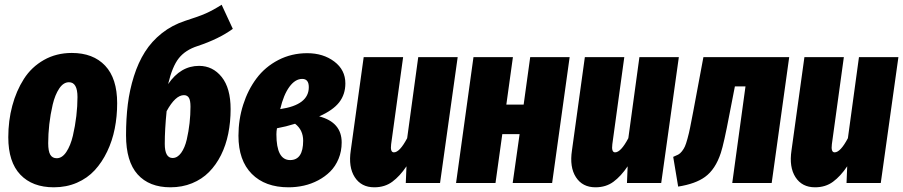

<svg xmlns="http://www.w3.org/2000/svg" viewBox="-20 -775 3824 813"><path d="M208 18.1Q117.2 18.1 66.2 -35.4Q15.1 -88.9 15.1 -193.8Q15.1 -264.2 32 -327.1Q48.8 -390.1 81.1 -440.7Q113.3 -491.2 165.8 -521Q218.3 -550.8 284.2 -550.8Q374.5 -550.8 425.3 -496.8Q476.1 -442.9 476.1 -337.9Q476.1 -281.7 465.8 -230.2Q455.6 -178.7 433.8 -133.3Q412.1 -87.9 381.1 -54.2Q350.1 -20.5 305.7 -1.2Q261.2 18.1 208 18.1ZM220.2 -105Q243.2 -105 261 -131.8Q278.8 -158.7 288.6 -200.2Q298.3 -241.7 303.2 -283.7Q308.1 -325.7 308.1 -363.8Q308.1 -426.8 272 -426.8Q248.5 -426.8 230.7 -400.1Q212.9 -373.5 203.1 -332Q193.4 -290.5 188.7 -248.8Q184.1 -207 184.1 -168.9Q184.1 -134.8 192.9 -119.9Q201.7 -105 220.2 -105Z M822.8 -496.1Q880.9 -496.1 918.7 -449Q956.5 -401.9 956.5 -313Q956.5 -258.3 946.5 -209Q936.5 -159.7 915.8 -118.2Q895 -76.7 865 -46.4Q835 -16.1 793.2 1Q751.5 18.1 701.7 18.1Q611.8 18.1 562.7 -36.6Q513.7 -91.3 513.7 -202.1Q513.7 -272.5 521.2 -333.5Q528.8 -394.5 547.1 -452.4Q565.4 -510.3 593.8 -555.2Q622.1 -600.1 665.5 -634.5Q709 -668.9 764.6 -687Q821.8 -705.1 852.1 -718.5Q882.3 -731.9 918.5 -754.9L965.8 -652.8Q906.7 -609.9 816.9 -580.1Q765.1 -563.5 737.3 -528.6Q709.5 -493.7 691.9 -418.9Q744.6 -496.1 822.8 -496.1ZM710.9 -106Q731.4 -106 747.1 -127.7Q762.7 -149.4 770.8 -184.1Q778.8 -218.8 782.7 -253.9Q786.6 -289.1 786.6 -323.2Q786.6 -350.1 779.8 -361.1Q772.9 -372.1 758.8 -372.1Q722.7 -372.1 685.5 -304.2Q677.7 -226.6 677.7 -166Q677.7 -106 710.9 -106Z M1280.8 -549.8Q1348.6 -549.8 1395.5 -514.4Q1442.4 -479 1442.4 -421.9Q1442.4 -375.5 1416.3 -341.8Q1390.1 -308.1 1331.5 -282.2Q1426.8 -257.3 1426.8 -171.9Q1426.8 -134.3 1413.6 -102.5Q1400.4 -70.8 1378.4 -48.8Q1356.4 -26.9 1327.4 -11.5Q1298.3 3.9 1266.6 11Q1234.9 18.1 1201.7 18.1Q1102.5 18.1 1046.1 -38.8Q989.7 -95.7 989.7 -200.2Q989.7 -269 1009.8 -331.8Q1029.8 -394.5 1066.2 -443.1Q1102.5 -491.7 1158.4 -520.8Q1214.4 -549.8 1280.8 -549.8ZM1259.8 -440.9Q1230 -440.9 1205.3 -407.2Q1180.7 -373.5 1166.5 -313Q1287.6 -330.6 1287.6 -405.8Q1287.6 -440.9 1259.8 -440.9ZM1229.5 -251Q1190.9 -238.8 1152.8 -231.9Q1150.4 -219.7 1150.4 -206.1Q1150.4 -97.2 1208.5 -97.2Q1263.7 -97.2 1263.7 -179.2Q1263.7 -224.6 1229.5 -251Z M1564.9 18.1Q1509.8 18.1 1482.2 -24.7Q1454.6 -67.4 1465.3 -138.2L1520 -533.2H1687L1636.2 -164.1Q1631.8 -129.9 1647.9 -129.9Q1672.4 -129.9 1704.1 -189.9L1751 -533.2H1918L1843.3 0H1698.2L1701.2 -70.8Q1672.9 -28.8 1641.1 -5.4Q1609.4 18.1 1564.9 18.1Z M2150.9 0 2180.2 -207H2106.9L2078.1 0H1911.1L1984.9 -533.2H2151.9L2124 -332H2197.3L2225.1 -533.2H2392.1L2317.9 0Z M2501.5 18.1Q2446.3 18.1 2418.7 -24.7Q2391.1 -67.4 2401.9 -138.2L2456.5 -533.2H2623.5L2572.8 -164.1Q2568.4 -129.9 2584.5 -129.9Q2608.9 -129.9 2640.6 -189.9L2687.5 -533.2H2854.5L2779.8 0H2634.8L2637.7 -70.8Q2609.4 -28.8 2577.6 -5.4Q2545.9 18.1 2501.5 18.1Z M3321.8 -533.2 3247.6 0H3080.6L3136.7 -409.2H3091.8L3068.4 -289.1Q3045.4 -167.5 3032.2 -127.4Q3009.3 -57.6 2965.3 -25.9Q2925.3 3.4 2851.6 15.1L2830.6 -110.8Q2843.8 -116.2 2851.8 -120.4Q2859.9 -124.5 2867.7 -134.5Q2875.5 -144.5 2880.1 -154.8Q2884.8 -165 2891.1 -188Q2897.5 -210.9 2902.3 -235.4Q2907.2 -259.8 2915.5 -303.2L2958.5 -533.2Z M3431.2 18.1Q3376 18.1 3348.4 -24.7Q3320.8 -67.4 3331.5 -138.2L3386.2 -533.2H3553.2L3502.4 -164.1Q3498 -129.9 3514.2 -129.9Q3538.6 -129.9 3570.3 -189.9L3617.2 -533.2H3784.2L3709.5 0H3564.5L3567.4 -70.8Q3539.1 -28.8 3507.3 -5.4Q3475.6 18.1 3431.2 18.1Z"/></svg>

Font: Fira Sans Compressed ExtraBold
Style: Italic
Weight: 800
Width: 3
Italic angle: -8°
Designer: Carrois Corporate & Edenspiekermann AG
Foundry: Carrois Corporate GbR & Edenspiekermann AG
Version: Version 4.203;PS 004.203;hotconv 1.0.88;makeotf.lib2.5.64775